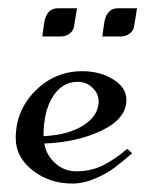

<svg xmlns="http://www.w3.org/2000/svg" viewBox="-20 -429 355 459"><path d="M224.6 -341.8 228.5 -370.1Q233.4 -409.2 261.7 -409.2H307.6L300.8 -367.2Q299.8 -356.4 290.5 -349.1Q281.2 -341.8 268.6 -341.8ZM81.1 -341.8 85 -370.1Q89.8 -409.2 118.2 -409.2H164.1L157.2 -367.2Q156.2 -356.4 147 -349.1Q137.7 -341.8 125 -341.8ZM84 -103.5Q144.5 -106.4 180.2 -129.9Q215.8 -153.3 215.8 -186.5Q215.8 -205.1 201.2 -219.2Q186.5 -233.4 166 -233.4Q128.9 -233.4 106.4 -198.2Q84 -163.1 84 -103.5ZM17.6 -98.6Q17.6 -165 64.5 -211.9Q111.3 -258.8 176.8 -258.8Q218.8 -258.8 250.5 -239.3Q282.2 -219.7 282.2 -190.4Q282.2 -145.5 223.6 -117.2Q165 -88.9 85.9 -85.9Q90.8 -57.6 112.3 -38.6Q133.8 -19.5 162.1 -19.5Q196.3 -19.5 224.1 -32.7Q252 -45.9 284.2 -73.2L295.9 -62.5Q269.5 -40 252 -26.9Q234.4 -13.7 207 -2Q179.7 9.8 153.3 9.8Q97.7 9.8 57.6 -22Q17.6 -53.7 17.6 -98.6Z"/></svg>

Font: Kleymisska
Style: Regular
Weight: 500
Italic angle: -8°
Designer: gluk
Foundry: gluk
Version: Version 0.298